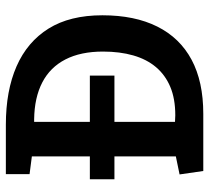

<svg xmlns="http://www.w3.org/2000/svg" viewBox="-50 -682 731 672"><g transform="rotate(-90 316.0 -345.5)"><path d="M25 -397H388V-311H25ZM54 0 42 -83 105 -96V-600L43 -608V-691H216Q335 -691 420.5 -653.5Q506 -616 552.5 -541.5Q599 -467 599 -353Q599 -240 559.5 -161Q520 -82 443.5 -41Q367 0 254 0ZM249 -98Q307 -98 348.5 -115.5Q390 -133 417.5 -165.5Q445 -198 458.5 -245Q472 -292 472 -351Q472 -429 444.5 -482.5Q417 -536 364 -563.5Q311 -591 235 -592H226V-99Z"/></g></svg>

Font: Kreon SemiBold
Style: Regular
Weight: 600
Designer: Julia Petretta
Foundry: Julia Petretta and Eli Heuer
Version: Version 2.002